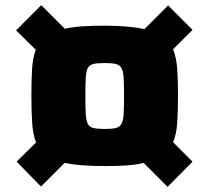

<svg xmlns="http://www.w3.org/2000/svg" viewBox="-20 -714 804 740"><path d="M138 5 44 -91 119 -165Q107 -196 104 -240Q101 -284 101 -345Q101 -404 103.5 -447Q106 -490 118 -522L42 -597L139 -694L230 -603Q259 -610 297 -612.5Q335 -615 383 -615Q432 -615 470 -611.5Q508 -608 537 -602L628 -693L722 -599L647 -524Q660 -492 663 -448Q666 -404 666 -345Q666 -285 663 -240.5Q660 -196 647 -166L722 -91L626 6L534 -86Q505 -79 468.5 -76.5Q432 -74 383 -74Q335 -74 296.5 -77Q258 -80 229 -86ZM383 -217Q411 -217 426 -220.5Q441 -224 448 -236.5Q455 -249 456.5 -274.5Q458 -300 458 -345Q458 -389 456.5 -414.5Q455 -440 448 -452Q441 -464 426 -467.5Q411 -471 383 -471Q356 -471 340.5 -467.5Q325 -464 318.5 -452Q312 -440 310.5 -414.5Q309 -389 309 -345Q309 -300 310.5 -274.5Q312 -249 318.5 -236.5Q325 -224 340.5 -220.5Q356 -217 383 -217Z"/></svg>

Font: Saira Expanded ExtraBold
Style: Regular
Weight: 800
Width: 7
Designer: Hector Gatti with collaboration of the Omnibus-Type team
Foundry: Omnibus-Type
Version: Version 1.101